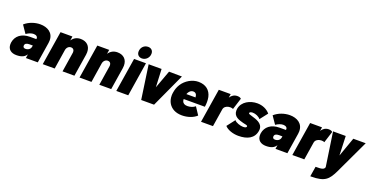

<svg xmlns="http://www.w3.org/2000/svg" viewBox="-28 -1658 5367 2762"><g transform="rotate(20 2655.0 -277.0)"><path d="M328 -527C245 -527 155 -496 93 -440L173 -323C212 -350 252 -364 285 -364C324 -364 351 -344 346 -312L345 -307H250C117 -307 37 -239 21 -139C19 -129 19 -119 19 -110C19 -31 74 8 153 8C231 8 277 -14 306 -60L297 0H479L529 -316C531 -330 532 -343 532 -355C532 -473 437 -527 328 -527ZM245 -122C218 -122 207 -136 207 -155C207 -188 233 -203 276 -203H329L326 -185C320 -145 286 -122 245 -122Z M946 -528C887 -528 843 -504 810 -456L820 -520H638L555 0H738L785 -300C792 -340 821 -367 857 -367C887 -367 906 -347 906 -315C906 -310 906 -305 905 -300L858 0H1040L1094 -341C1096 -355 1097 -368 1097 -380C1097 -475 1035 -528 946 -528Z M1509 -528C1450 -528 1406 -504 1373 -456L1383 -520H1201L1118 0H1301L1348 -300C1355 -340 1384 -367 1420 -367C1450 -367 1469 -347 1469 -315C1469 -310 1469 -305 1468 -300L1421 0H1603L1657 -341C1659 -355 1660 -368 1660 -380C1660 -475 1598 -528 1509 -528Z M1866 -565C1924 -565 1974 -614 1974 -677C1974 -723 1943 -753 1896 -753C1836 -753 1788 -707 1788 -641C1788 -596 1819 -565 1866 -565ZM1681 0H1864L1946 -520H1764Z M2299 -520 2198 -244 2185 -520H1987L2062 0H2259L2497 -518Z M2715 -145C2672 -145 2646 -162 2636 -191C2633 -200 2632 -211 2632 -222H2956C2960 -247 2962 -272 2962 -297C2962 -323 2960 -348 2955 -371C2933 -469 2862 -528 2749 -528C2654 -528 2556 -471 2503 -387C2476 -344 2463 -302 2456 -257C2453 -241 2452 -225 2452 -210C2452 -165 2463 -125 2483 -92C2522 -30 2589 8 2686 8C2773 8 2857 -21 2909 -70L2833 -185C2803 -158 2756 -145 2715 -145ZM2725 -372C2751 -372 2769 -360 2778 -336C2781 -326 2783 -315 2784 -302H2644C2649 -317 2656 -329 2664 -339C2680 -360 2700 -372 2725 -372Z M3345 -527C3296 -527 3260 -502 3234 -463L3243 -520H3061L2978 0H3161L3204 -271C3210 -312 3246 -331 3275 -337C3285 -339 3295 -340 3304 -340C3325 -340 3342 -335 3347 -330L3403 -507C3396 -516 3378 -527 3345 -527Z M3549 7C3687 7 3787 -42 3806 -163C3807 -171 3808 -178 3808 -186C3808 -282 3701 -307 3644 -325C3610 -336 3585 -340 3585 -354C3585 -370 3610 -378 3633 -378C3678 -378 3731 -354 3754 -323L3846 -441C3800 -496 3729 -527 3649 -527C3544 -527 3421 -470 3402 -352C3401 -342 3400 -334 3400 -325C3400 -232 3487 -210 3553 -192C3587 -182 3623 -183 3623 -164C3623 -145 3601 -138 3569 -138C3529 -138 3455 -161 3436 -192L3341 -69C3380 -23 3465 7 3549 7Z M4149 -527C4066 -527 3976 -496 3914 -440L3994 -323C4033 -350 4073 -364 4106 -364C4145 -364 4172 -344 4167 -312L4166 -307H4071C3938 -307 3858 -239 3842 -139C3840 -129 3840 -119 3840 -110C3840 -31 3895 8 3974 8C4052 8 4098 -14 4127 -60L4118 0H4300L4350 -316C4352 -330 4353 -343 4353 -355C4353 -473 4258 -527 4149 -527ZM4066 -122C4039 -122 4028 -136 4028 -155C4028 -188 4054 -203 4097 -203H4150L4147 -185C4141 -145 4107 -122 4066 -122Z M4743 -527C4694 -527 4658 -502 4632 -463L4641 -520H4459L4376 0H4559L4602 -271C4608 -312 4644 -331 4673 -337C4683 -339 4693 -340 4702 -340C4723 -340 4740 -335 4745 -330L4801 -507C4794 -516 4776 -527 4743 -527Z M4723 199H4737C4946 199 4996 140 5064 2L5310 -520H5120L5015 -225L5004 -520H4810L4887 0C4877 40 4839 45 4758 45H4748Z"/></g></svg>

Font: Arthouse Owned Black
Style: Italic
Weight: 900
Italic angle: -10°
Designer: Jeremy Tribby
Foundry: Tribby Type
Version: Version 1.000;PS 001.000;hotconv 1.0.88;makeotf.lib2.5.64775